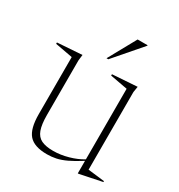

<svg xmlns="http://www.w3.org/2000/svg" viewBox="-186 -850 917 984"><g transform="rotate(30 273.0 -358.0)"><path d="M132.5 -165.5Q132.5 -109 144 -77.5Q155.5 -46 181.5 -33.5Q207.5 -21 251.5 -21Q294.5 -21 339.8 -33.8Q385 -46.5 419 -67.5V-485L316.5 -504V-512L463 -522L457.5 -488V-28.5L555 -17V-11.5L423.5 15.5H419V-58.5Q375 -30.5 343.5 -15.8Q312 -1 285.8 4.5Q259.5 10 232.5 10Q157 10 125.5 -25.8Q94 -61.5 94 -147.5V-485L-9 -504V-512L136.5 -522L132.5 -488ZM251.5 -569 341.5 -732H400.5V-729L262 -569Z"/></g></svg>

Font: Newsreader 72pt ExtraLight
Style: Regular
Weight: 275
Designer: Hugues Gentile
Foundry: Production Type
Version: Version 1.003; ttfautohint (v1.8.3)